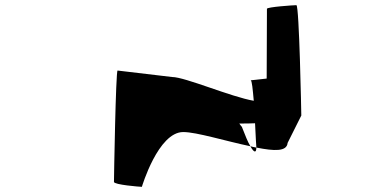

<svg xmlns="http://www.w3.org/2000/svg" viewBox="-20 -723 1458 743"><path d="M421 -19C421 -8 522 0 529 0C529 0 592 -212 689 -212C741 -212 853 -177 949 -157C939 -173 929 -199 916 -232C912 -236 910 -240 906 -245C930 -245 949 -245 967 -246C969 -196 972 -154 972 -154V-152C1042 -138 1090 -136 1093 -170L1146 -276C1146 -284 1138 -703 1127 -703C1117 -703 1013 -696 1013 -689L1012 -419C982 -415 943 -412 950 -412C955 -412 958 -377 962 -333C874 -348 696 -425 646 -425L435 -450C428 -450 421 -30 421 -19ZM949 -157C962 -133 972 -129 972 -152C965 -153 956 -155 949 -157Z"/></svg>

Font: Ampere
Style: Ext
Weight: 400
Version: Version 1